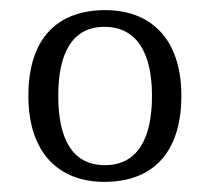

<svg xmlns="http://www.w3.org/2000/svg" viewBox="-20 -739 414 379"><path d="M186 -380C280 -380 338 -436 338 -550C338 -664 276 -719 188 -719C94 -719 36 -664 36 -550C36 -436 97 -380 186 -380ZM187 -413C122 -413 95 -466 95 -550C95 -633 122 -686 186 -686C251 -686 280 -633 280 -550C280 -466 252 -413 187 -413Z"/></svg>

Font: Noto Serif Lao Light
Style: Regular
Weight: 300
Designer: Monotype Design Team
Foundry: Monotype Imaging Inc.
Version: Version 2.003